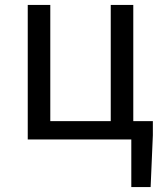

<svg xmlns="http://www.w3.org/2000/svg" viewBox="-20 -563 659 775"><path d="M510 192V0H92V-543H183V-74H427V-543H518V-74H597V-17L588 192Z"/></svg>

Font: Swei Fan Sans CJK TC
Style: Regular
Weight: 400
Version: Version 2.130